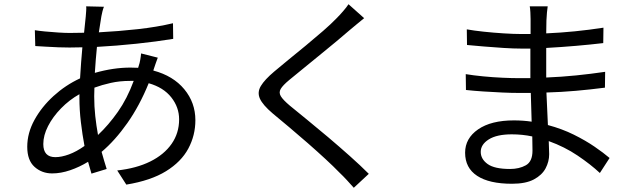

<svg xmlns="http://www.w3.org/2000/svg" viewBox="-20 -824 3040 909"><path d="M578 50 535 -17Q626 -27 691.5 -59.5Q757 -92 792.5 -143Q828 -194 828 -259Q828 -316 791 -363Q754 -410 684 -430Q641 -324 583 -241.5Q525 -159 461 -105Q473 -62 485 -24L413 -2L397 -58Q356 -33 312 -18Q268 -3 227 -3Q178 -3 143.5 -34Q109 -65 109 -129Q109 -194 143 -256Q177 -318 233.5 -369.5Q290 -421 359 -453Q361 -491 364 -528Q367 -565 370 -600L309 -599Q288 -599 257.5 -600Q227 -601 197.5 -603Q168 -605 147 -606L145 -681Q163 -678 193.5 -675Q224 -672 256.5 -670Q289 -668 310 -668L378 -669L386 -746Q387 -760 388 -772.5Q389 -785 388 -794L472 -792Q468 -782 465 -770Q462 -758 460 -747L448 -671Q543 -676 633 -686Q723 -696 799 -714L800 -640Q721 -627 626 -617Q531 -607 439 -602Q436 -573 433.5 -542Q431 -511 429 -479Q517 -504 597 -504L634 -503L637 -513Q641 -524 644 -541Q647 -558 648 -571L727 -551Q723 -541 717 -523.5Q711 -506 707 -494L706 -490Q800 -465 852.5 -401.5Q905 -338 905 -255Q905 -183 871.5 -120.5Q838 -58 766 -13.5Q694 31 578 50ZM444 -185Q494 -232 538 -294.5Q582 -357 613 -441H596Q547 -441 504.5 -431.5Q462 -422 427 -409L426 -368Q426 -320 431 -274.5Q436 -229 444 -185ZM242 -80Q271 -80 306.5 -93Q342 -106 380 -133Q370 -186 363 -245Q356 -304 356 -360V-378Q308 -351 269 -311Q230 -271 207.5 -227Q185 -183 185 -142Q185 -80 242 -80Z M1655 65Q1639 47 1622 28.5Q1605 10 1586 -8Q1560 -35 1521 -71Q1482 -107 1437.5 -146Q1393 -185 1349.5 -221.5Q1306 -258 1271 -287Q1224 -327 1210.5 -357Q1197 -387 1215 -417Q1233 -447 1278 -485Q1306 -509 1345.5 -541Q1385 -573 1428 -608.5Q1471 -644 1509.5 -677.5Q1548 -711 1573 -737Q1588 -752 1604.5 -771Q1621 -790 1630 -804L1704 -738Q1688 -725 1668 -708.5Q1648 -692 1635 -681Q1610 -659 1572.5 -628Q1535 -597 1494 -563.5Q1453 -530 1415 -499Q1377 -468 1349 -445Q1319 -420 1309 -403Q1299 -386 1309.5 -368.5Q1320 -351 1352 -324Q1386 -296 1433.5 -257.5Q1481 -219 1533.5 -174.5Q1586 -130 1636 -85.5Q1686 -41 1726 -1Z M2404 46Q2296 46 2239 8.5Q2182 -29 2182 -101Q2182 -169 2243.5 -211.5Q2305 -254 2413 -254Q2457 -254 2497 -248L2493 -384H2436Q2402 -384 2357.5 -386Q2313 -388 2267.5 -391Q2222 -394 2186 -398L2185 -473Q2221 -467 2267.5 -462.5Q2314 -458 2359 -456Q2404 -454 2437 -454H2491V-469V-594H2447Q2412 -594 2364 -597Q2316 -600 2269.5 -604Q2223 -608 2191 -611L2190 -685Q2223 -679 2270 -674Q2317 -669 2365 -666Q2413 -663 2446 -663H2492V-734Q2492 -747 2491 -765.5Q2490 -784 2488 -794H2573Q2571 -781 2569.5 -765Q2568 -749 2567 -727L2566 -666Q2702 -672 2837 -693L2836 -620Q2777 -613 2707.5 -607Q2638 -601 2566 -597V-469V-457Q2639 -460 2708 -467Q2777 -474 2845 -484L2844 -409Q2774 -400 2706 -394Q2638 -388 2567 -386L2574 -232Q2641 -214 2696.5 -186.5Q2752 -159 2795 -129.5Q2838 -100 2866 -76L2820 -5Q2776 -46 2714.5 -87.5Q2653 -129 2578 -156L2580 -94Q2580 -59 2563 -27Q2546 5 2507.5 25.5Q2469 46 2404 46ZM2395 -24Q2438 -24 2469.5 -41.5Q2501 -59 2501 -111L2500 -178Q2477 -183 2452.5 -185.5Q2428 -188 2403 -188Q2332 -188 2294 -164Q2256 -140 2256 -105Q2256 -71 2288.5 -47.5Q2321 -24 2395 -24Z"/></svg>

Font: Chocolate Classical Sans
Style: Regular
Weight: 400
Designer: 田海東、宇文滿月
Foundry: Moonlit Owen
Version: Version 1.001